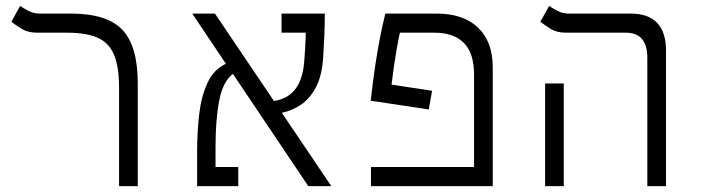

<svg xmlns="http://www.w3.org/2000/svg" viewBox="-20 -632 2384 652"><path d="M447.8 -349.6V0H384.3V-334Q384.3 -404.8 367.4 -445.6Q350.6 -486.3 312 -503.7Q273.4 -521 207 -521H106Q75.2 -521 54.7 -533.4Q34.2 -545.9 18.6 -558.1L48.3 -611.8Q59.6 -604 76.9 -595Q94.2 -585.9 114.3 -585.9H219.7Q343.8 -585.9 395.8 -530.5Q447.8 -475.1 447.8 -349.6Z M1026.9 0 771 -380.9Q737.3 -356.4 724.6 -291.3Q711.9 -226.1 711.9 -133.3V-64.9H789.1V0H649.4V-117.7Q649.4 -183.6 656.5 -244.6Q663.6 -305.7 684.8 -351.1Q706.1 -396.5 747.1 -415.5L632.8 -585.9H710L910.2 -289.1Q1004.4 -302.7 1013.2 -424.3Q1015.1 -447.3 1016.4 -471.9Q1017.6 -496.6 1018.6 -521H936V-585.9H1083Q1083 -547.4 1081.3 -509Q1079.6 -470.7 1077.6 -439.9Q1073.7 -374.5 1052.5 -335Q1031.2 -295.4 1000.5 -275.4Q969.7 -255.4 937 -249L1105 0Z M1447.3 -323.7 1436 -260.3 1238.8 -290Q1246.6 -358.4 1254.4 -410.4Q1262.2 -462.4 1270.5 -504.6Q1278.8 -546.9 1288.6 -585.9H1462.4Q1553.2 -585.9 1603.3 -538.3Q1653.3 -490.7 1653.3 -402.8V0H1239.7V-64.9H1589.8V-378.4Q1589.8 -451.2 1555.4 -486.1Q1521 -521 1455.6 -521H1337.9Q1333 -499.5 1325.7 -457.3Q1318.4 -415 1309.6 -344.7Z M2178.2 0V-435.1Q2178.2 -521 2105.5 -521H1902.3Q1871.1 -521 1850.8 -533.4Q1830.6 -545.9 1814.9 -558.1L1844.7 -611.8Q1856 -604 1873.3 -595Q1890.6 -585.9 1910.2 -585.9H2121.1Q2241.7 -585.9 2241.7 -459.5V0ZM1831.1 0V-348.6H1894.5V0Z"/></svg>

Font: Cascadia Mono PL Light
Style: Regular
Weight: 300
Monospace: yes
Designer: Aaron Bell
Foundry: Saja Typeworks
Version: Version 2404.023; ttfautohint (v1.8.4)